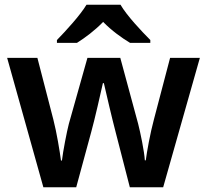

<svg xmlns="http://www.w3.org/2000/svg" viewBox="-20 -852 870 806"><path d="M486 -832H343C316 -787 256 -722 219 -684V-672H303C338 -694 378 -724 413 -760C448 -724 491 -693 526 -672H611V-684C574 -721 512 -787 486 -832ZM465 -299 525 -66H665L819 -609H694L626 -350C611 -295 596 -212 592 -179H588C586 -216 569 -297 560 -332L485 -609H347L269 -332C261 -302 244 -214 240 -178H236C231 -216 218 -296 204 -350L137 -609H10L162 -66H300L363 -298C377 -348 404 -467 412 -503H416C424 -467 452 -348 465 -299Z"/></svg>

Font: Noto Sans Malayalam UI SemiBold
Style: Regular
Weight: 600
Designer: Jelle Bosma - Monotype Design Team
Foundry: Monotype Imaging Inc.
Version: Version 2.104